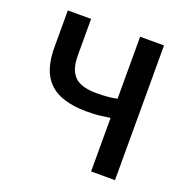

<svg xmlns="http://www.w3.org/2000/svg" viewBox="-119 -765 852 876"><g transform="rotate(20 307.0 -327.0)"><path d="M415 0V-260Q391 -256 365 -253Q339 -250 302 -250Q226 -250 172.5 -272Q119 -294 91.5 -343.5Q64 -393 64 -476V-654H177V-476Q177 -427 192.5 -398Q208 -369 238 -356.5Q268 -344 314 -344Q348 -344 372.5 -346.5Q397 -349 415 -353V-654H531V0Z"/></g></svg>

Font: Source Sans 3 SemiBold
Style: Regular
Weight: 600
Designer: Paul D. Hunt
Foundry: Adobe
Version: Version 3.046;hotconv 1.0.118;makeotfexe 2.5.65603